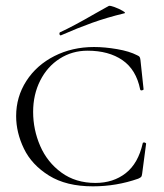

<svg xmlns="http://www.w3.org/2000/svg" viewBox="-20 -646 580 678"><path d="M464 -451Q471 -448 473 -445Q475 -442 476 -434L487 -331Q487 -328 481.5 -327Q476 -326 475 -330Q461 -400 412.5 -433.5Q364 -467 289 -467Q235 -467 191 -439Q147 -411 122 -361.5Q97 -312 97 -251Q97 -188 122 -130.5Q147 -73 197 -36.5Q247 0 317 0Q380 0 424 -34.5Q468 -69 484 -140Q484 -143 489 -143Q491 -143 493.5 -141.5Q496 -140 496 -139L482 -33Q481 -25 479 -22Q477 -19 468 -15Q391 12 308 12Q214 12 153 -26Q92 -64 64.5 -121Q37 -178 37 -236Q37 -304 73 -360Q109 -416 172 -448Q235 -480 312 -480Q350 -480 393.5 -472.5Q437 -465 464 -451ZM195 -521Q191 -521 190 -525.5Q189 -530 192 -532Q238 -553 314 -597L364 -625Q368 -627 384.5 -621Q401 -615 413.5 -607.5Q426 -600 419 -599Q357 -584 305.5 -565.5Q254 -547 197 -522Z"/></svg>

Font: Cormorant Unicase Light
Style: Regular
Weight: 300
Designer: Christian Thalmann (Catharsis Fonts)
Foundry: Catharsis Fonts
Version: Version 4.000